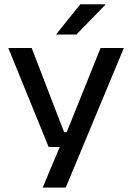

<svg xmlns="http://www.w3.org/2000/svg" viewBox="-20 -709 620 900"><path d="M338.5 -89.5 280.5 -59 451.5 -484H560.5L288 170.5H180L277.5 -62L321 -20H208L19 -484H128.5L280.5 -89.5ZM356.5 -689H473.5V-686.5L338 -547H244V-549Z"/></svg>

Font: Anek Gujarati SemiExpanded Medium
Style: Regular
Weight: 500
Width: 6
Designer: Mrunmayee Ghaisas (Gujarati), Yesha Goshar (Latin)
Foundry: Ek Type
Version: Version 1.003